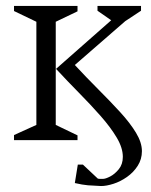

<svg xmlns="http://www.w3.org/2000/svg" viewBox="-20 -470 505 644"><path d="M319 154Q293 153 275 151.5Q257 150 231 144L241 82H258L308 129Q311 130 316.5 130Q322 130 325 130Q334 130 349.5 122Q365 114 378.5 97.5Q392 81 392 56Q392 26 371.5 -8.5Q351 -43 317.5 -81Q284 -119 245 -158.5Q206 -198 168 -239L353 -402L307 -434V-450H453V-434L400 -399L231 -252Q270 -210 309.5 -170.5Q349 -131 382.5 -94.5Q416 -58 436 -25Q456 8 456 37Q456 64 442 86Q428 108 406 123.5Q384 139 360.5 146.5Q337 154 319 154ZM27 0V-17L102 -51V-397L27 -433V-450H240V-432L167 -397V-51L240 -16V0Z"/></svg>

Font: Ancizar Serif Light
Style: Regular
Weight: 300
Designer: Cesar Puertas, Viviana Monsalve, Julian Moncada, Julian Prieto, Jose Castro, Felipe Aragon, Mariel Hernandez, Sara Alarc
Version: Version 8.100